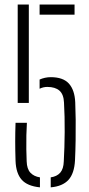

<svg xmlns="http://www.w3.org/2000/svg" viewBox="-20 -820 394 846"><path d="M48.5 -111Q47 -157.5 47 -197Q47 -236.5 48.5 -279H98.5Q97 -255.5 96.2 -224.2Q95.5 -193 96 -162Q96.5 -131 97.5 -109.5Q98.5 -75.5 114 -59Q129.5 -42.5 156 -38.5V5.5Q100.5 0 75.5 -28.2Q50.5 -56.5 48.5 -111ZM58 -366.5V-800H107V-366.5ZM154.5 -429V-469.5Q165.5 -474.5 178 -477.2Q190.5 -480 203.5 -480Q258 -480 283.5 -451.8Q309 -423.5 311.5 -369.5Q313 -336.5 313.5 -292.8Q314 -249 313.2 -202.2Q312.5 -155.5 310.5 -114Q307.5 -55.5 281.5 -27.2Q255.5 1 203.5 5.5V-38.5Q231 -42.5 245.5 -59.2Q260 -76 261 -108.5Q264.5 -169 265 -238.2Q265.5 -307.5 262 -368Q260.5 -404.5 241.8 -420.8Q223 -437 188.5 -437Q179.5 -437 171 -435Q162.5 -433 154.5 -429ZM154.5 -755.5V-800H308.5V-755.5Z"/></svg>

Font: Big Shoulders Stencil Text ExtraLight
Style: Regular
Weight: 250
Version: Version 2.001